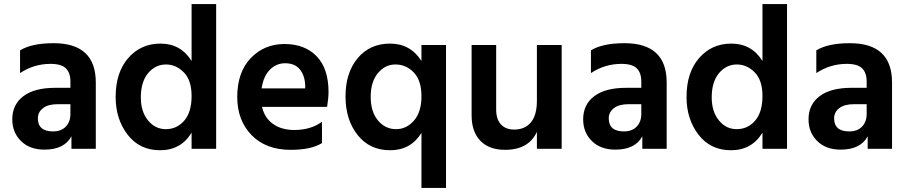

<svg xmlns="http://www.w3.org/2000/svg" viewBox="-20 -727 4437 938"><path d="M239 -85Q279 -85 301.5 -108.5Q324 -132 324 -170V-218H262Q215 -218 190 -198.5Q165 -179 165 -149Q165 -85 239 -85ZM329 -61Q294 4 197 4Q125 4 82.5 -38Q40 -80 40 -144Q40 -216 94 -257Q148 -298 250 -298H324V-329Q324 -371 302 -393Q280 -415 227 -415Q146 -415 78 -370V-481Q135 -516 242 -516Q448 -516 448 -324V0H329Z M668 -251Q668 -182 703 -139Q738 -96 790 -96Q844 -96 880 -137.5Q916 -179 916 -258Q916 -335 878 -373.5Q840 -412 791 -412Q739 -412 703.5 -369.5Q668 -327 668 -251ZM1036 0H916V-79Q864 7 762 7Q662 7 603.5 -69Q545 -145 545 -253Q545 -373 606.5 -443.5Q668 -514 764 -514Q863 -514 916 -429V-707H1036Z M1553 -28Q1500 5 1400 5Q1279 5 1209 -67Q1139 -139 1139 -253Q1139 -374 1205 -443Q1271 -512 1370 -512Q1469 -512 1527 -452Q1585 -392 1585 -277Q1585 -249 1578 -205H1260Q1273 -150 1314.5 -121Q1356 -92 1418 -92Q1498 -92 1553 -132ZM1373 -418Q1330 -418 1298.5 -386.5Q1267 -355 1258 -295H1471V-310Q1469 -359 1444.5 -388.5Q1420 -418 1373 -418Z M1915 -96Q1966 -96 2002.5 -138Q2039 -180 2039 -257Q2039 -334 2001.5 -373Q1964 -412 1912 -412Q1861 -412 1826 -369.5Q1791 -327 1791 -254Q1791 -181 1826.5 -138.5Q1862 -96 1915 -96ZM2159 191H2039V-78Q1987 7 1886 7Q1786 7 1727 -67.5Q1668 -142 1668 -256Q1668 -372 1727.5 -443Q1787 -514 1886 -514Q1985 -514 2039 -429V-507H2159Z M2724 0H2603V-83Q2563 5 2447 5Q2370 5 2327 -39Q2284 -83 2284 -164V-507H2404V-192Q2404 -144 2427.5 -119Q2451 -94 2492 -94Q2544 -94 2573.5 -129Q2603 -164 2603 -235V-507H2724Z M3028 -85Q3068 -85 3090.5 -108.5Q3113 -132 3113 -170V-218H3051Q3004 -218 2979 -198.5Q2954 -179 2954 -149Q2954 -85 3028 -85ZM3118 -61Q3083 4 2986 4Q2914 4 2871.5 -38Q2829 -80 2829 -144Q2829 -216 2883 -257Q2937 -298 3039 -298H3113V-329Q3113 -371 3091 -393Q3069 -415 3016 -415Q2935 -415 2867 -370V-481Q2924 -516 3031 -516Q3237 -516 3237 -324V0H3118Z M3457 -251Q3457 -182 3492 -139Q3527 -96 3579 -96Q3633 -96 3669 -137.5Q3705 -179 3705 -258Q3705 -335 3667 -373.5Q3629 -412 3580 -412Q3528 -412 3492.5 -369.5Q3457 -327 3457 -251ZM3825 0H3705V-79Q3653 7 3551 7Q3451 7 3392.5 -69Q3334 -145 3334 -253Q3334 -373 3395.5 -443.5Q3457 -514 3553 -514Q3652 -514 3705 -429V-707H3825Z M4129 -85Q4169 -85 4191.5 -108.5Q4214 -132 4214 -170V-218H4152Q4105 -218 4080 -198.5Q4055 -179 4055 -149Q4055 -85 4129 -85ZM4219 -61Q4184 4 4087 4Q4015 4 3972.5 -38Q3930 -80 3930 -144Q3930 -216 3984 -257Q4038 -298 4140 -298H4214V-329Q4214 -371 4192 -393Q4170 -415 4117 -415Q4036 -415 3968 -370V-481Q4025 -516 4132 -516Q4338 -516 4338 -324V0H4219Z"/></svg>

Font: Hind Siliguri SemiBold
Style: Regular
Weight: 600
Designer: Jyotish Sonowal
Foundry: Indian Type Foundry
Version: Version 1.001;PS 1.0;hotconv 1.0.86;makeotf.lib2.5.63406; tt